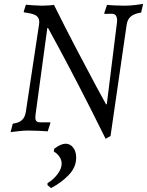

<svg xmlns="http://www.w3.org/2000/svg" viewBox="-20 -665 749 978"><path d="M709 -645 699 -601Q665 -596 647 -581.5Q629 -567 625 -538L543 28L518 42Q450 -96 385 -221.5Q320 -347 278 -424.5Q236 -502 225 -522H221L161 -81Q160 -76 160 -67Q160 -53 166 -47.5Q172 -42 186 -42H235L237 -39L223 4Q213 3 181 1.5Q149 0 123 0Q100 0 71.5 3.5Q43 7 34 8L45 -35Q76 -39 92 -53.5Q108 -68 112 -98L179 -541Q180 -545 180 -553Q180 -576 162.5 -586.5Q145 -597 102 -602L101 -607L112 -641Q121 -640 149 -638Q177 -636 193 -636Q212 -636 231 -637.5Q250 -639 255 -640Q313 -523 372 -410.5Q431 -298 470 -225.5Q509 -153 520 -134H524L576 -552Q580 -595 549 -595L513 -594L511 -598L525 -640Q534 -639 560.5 -637.5Q587 -636 614 -636Q639 -636 669.5 -639.5Q700 -643 709 -645ZM314 67Q337 67 352.5 86.5Q368 106 368 138Q368 187 330 226.5Q292 266 240 293L222 278V268Q253 249 273.5 221.5Q294 194 294 169Q294 150 283 133.5Q272 117 254 107L256 93Q290 67 314 67Z"/></svg>

Font: Alegreya SC
Style: Italic
Weight: 400
Italic angle: -7°
Designer: Juan Pablo del Peral
Foundry: Huerta Tipografica
Version: Version 2.007; ttfautohint (v1.6)